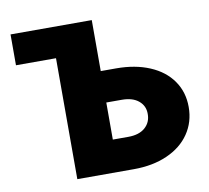

<svg xmlns="http://www.w3.org/2000/svg" viewBox="-80 -817 988 906"><g transform="rotate(-10 414.0 -363.5)"><path d="M27 -579.5V-727.3H416.2V-483H490.1Q581 -483 650.4 -453.7Q719.8 -424.4 757.6 -370.2Q795.5 -316.1 795.5 -244.3Q795.5 -172.6 757.6 -117Q719.8 -61.4 650.2 -30.7Q580.6 0 490.1 0H218.8V-579.5ZM416.2 -332.4V-154.8H490.1Q542.3 -154.8 571 -180Q599.8 -205.3 599.4 -245.7Q599.8 -284.1 571 -308.2Q542.3 -332.4 490.1 -332.4Z"/></g></svg>

Font: Karasuma Gothic
Style: Black
Weight: 900
Designer: Rasmus Andersson / Ryoko Nishizuka
Foundry: Genbu
Version: Version 1.00